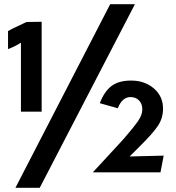

<svg xmlns="http://www.w3.org/2000/svg" viewBox="-20 -814 833 908"><path d="M618 -794H501L53 74H168ZM177 -286V-711L105 -710L74 -695Q34 -677 18 -667V-582Q45 -591 79 -612V-286ZM739 1 754 -78 593 -74 641 -122Q702 -182 726.5 -218.5Q751 -255 751 -300Q751 -359 707.5 -396Q664 -433 600 -433Q541 -433 507 -407Q473 -381 452 -326L537 -302Q558 -355 597 -355Q622 -355 637.5 -339Q653 -323 653 -297Q653 -271 633.5 -242.5Q614 -214 569 -162L552 -143L419 1Z"/></svg>

Font: Geom SemiBold
Style: Bold
Weight: 600
Version: Version 1.102